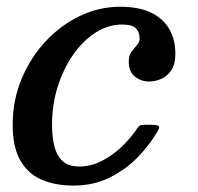

<svg xmlns="http://www.w3.org/2000/svg" viewBox="-20 -552 601 583"><path d="M512.5 -388.5Q512.5 -431 494.5 -463Q476.5 -495 439.5 -513.2Q402.5 -531.5 344.5 -531.5Q282 -531.5 223.8 -504Q165.5 -476.5 119.2 -427.2Q73 -378 45.8 -313Q18.5 -248 18.5 -173Q18.5 -106.5 41 -66Q63.5 -25.5 105 -7Q146.5 11.5 203.5 11.5Q264 11.5 313.2 -13Q362.5 -37.5 399.5 -76Q436.5 -114.5 460 -156Q466 -166.5 460.8 -169.8Q455.5 -173 440.5 -173H420Q408 -173 404 -170.2Q400 -167.5 395.5 -160.5Q377 -133 349.8 -106.8Q322.5 -80.5 289.5 -63.5Q256.5 -46.5 220.5 -46.5Q188 -46.5 170.2 -62.8Q152.5 -79 145.2 -107.5Q138 -136 138 -173Q138 -234 155.2 -288.8Q172.5 -343.5 202.2 -386Q232 -428.5 270.2 -453Q308.5 -477.5 350.5 -477.5Q381.5 -477.5 392.8 -465.8Q404 -454 404 -435Q404 -424 395.8 -415Q387.5 -406 379.2 -394.8Q371 -383.5 371 -364.5Q371 -334 389.8 -319.2Q408.5 -304.5 432.5 -304.5Q451.5 -304.5 469.8 -312.5Q488 -320.5 500.2 -339Q512.5 -357.5 512.5 -388.5Z"/></svg>

Font: Besley Medium
Style: Italic
Weight: 500
Italic angle: -13°
Designer: Owen Earl
Foundry: indestructible type*
Version: Version 2.001